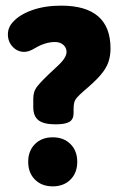

<svg xmlns="http://www.w3.org/2000/svg" viewBox="-20 -650 421 681"><path d="M167 -163Q128 -163 104 -139Q80 -115 80 -76Q80 -37 104 -13Q128 11 167 11Q206 11 230 -13Q254 -37 254 -76Q254 -115 230 -139Q206 -163 167 -163ZM98 -300V-270Q98 -238 116.5 -223.5Q135 -209 177 -209Q212 -209 226.5 -218Q241 -227 241 -249V-263Q241 -278 243.5 -287Q246 -296 254 -305Q262 -314 278 -328Q315 -359 335.5 -382.5Q356 -406 364 -428.5Q372 -451 372 -478Q372 -630 197 -630Q139 -630 94 -614Q49 -598 26 -572Q8 -553 8 -528Q8 -502 25 -484Q42 -466 66 -466Q82 -466 102 -478Q140 -501 175 -501Q193 -501 204.5 -491Q216 -481 216 -466Q216 -455 207.5 -442Q199 -429 179 -411Q153 -387 137 -371Q121 -355 112.5 -344Q104 -333 101 -322.5Q98 -312 98 -300Z"/></svg>

Font: Beiruti Black
Style: Regular
Weight: 900
Designer: Arlette Boutros
Foundry: Boutros
Version: Version 1.41